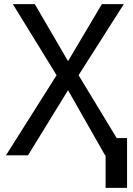

<svg xmlns="http://www.w3.org/2000/svg" viewBox="-20 -749 642 926"><path d="M489.3 0H486.8L308.1 -314L115.2 0H8.8L252.9 -386.2L42 -729H147.9L308.1 -454.1L471.2 -729H577.1L358.9 -386.2L543 -83H592.8V157.2H489.3Z"/></svg>

Font: Vazir Code Hack
Style: Code-Hack
Weight: 400
Foundry: DejaVu fonts team - Redesigned by Saber Rastikerdar
Version: Version 1.1.2